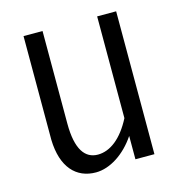

<svg xmlns="http://www.w3.org/2000/svg" viewBox="-94 -678 723 771"><g transform="rotate(-15 268.0 -292.0)"><path d="M212 10C270 10 334 -31 378 -97V0H457V-594H378V-171C339 -95 289 -57 238 -57C185 -57 151 -101 151 -209V-594H72V-163C75 -48 130 10 212 10Z"/></g></svg>

Font: Vanilla Cream Book
Style: Regular
Weight: 400
Designer: Jeremy Tribby, Jinavaṁso
Foundry: Tribby Type
Version: Version 1.422;Glyphs 3.1.2 (3151)